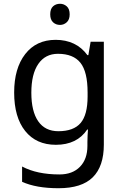

<svg xmlns="http://www.w3.org/2000/svg" viewBox="-20 -757 655 1017"><path d="M275 -546Q328 -546 370.5 -526Q413 -506 443 -465H448L460 -536H530V9Q530 124 471.5 182Q413 240 290 240Q172 240 97 206V125Q176 167 295 167Q364 167 403.5 126.5Q443 86 443 16V-5Q443 -17 444 -39.5Q445 -62 446 -71H442Q388 10 276 10Q172 10 113.5 -63Q55 -136 55 -267Q55 -395 113.5 -470.5Q172 -546 275 -546ZM287 -472Q220 -472 183 -418.5Q146 -365 146 -266Q146 -167 182.5 -114.5Q219 -62 289 -62Q370 -62 407 -105.5Q444 -149 444 -246V-267Q444 -377 406 -424.5Q368 -472 287 -472ZM298 -737Q318 -737 333.5 -723.5Q349 -710 349 -681Q349 -653 333.5 -639Q318 -625 298 -625Q276 -625 261 -639Q246 -653 246 -681Q246 -710 261 -723.5Q276 -737 298 -737Z"/></svg>

Font: Noto Sans Lao
Style: Regular
Weight: 400
Designer: Monotype Design Team
Foundry: Monotype Imaging Inc.
Version: Version 2.003; ttfautohint (v1.8.4.7-5d5b)